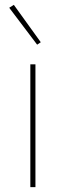

<svg xmlns="http://www.w3.org/2000/svg" viewBox="-20 -771 271 791"><path d="M105 0V-506H126V0ZM18 -739 37 -751 148 -597 133 -587Z"/></svg>

Font: IBM Plex Sans Arabic Thin
Style: Regular
Weight: 100
Designer: Mike Abbink, Paul van der Laan, Pieter van Rosmalen, Wael Morcos, Khajak Apelian
Foundry: Bold Monday
Version: Version 1.101